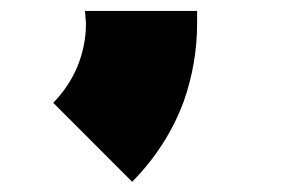

<svg xmlns="http://www.w3.org/2000/svg" viewBox="-20 -124 551 361"><path d="M350.6 -103.5Q350.6 -90.8 350.6 -79.1Q350.6 -4.9 325.2 67.4Q293.9 151.4 228.5 217.8Q178.7 168 80.1 69.3Q110.4 38.1 126 0Q141.6 -39.1 141.6 -79.1Q141.6 -85 140.6 -91.8Q140.6 -97.7 139.6 -103.5Q192.4 -103.5 245.1 -103.5Q297.9 -103.5 350.6 -103.5Z"/></svg>

Font: CornerV20
Style: Regular
Weight: 400
Designer: Olivier Tavernier
Version: Version 20